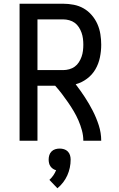

<svg xmlns="http://www.w3.org/2000/svg" viewBox="-20 -755 640 1030"><path d="M85 0V-735H319Q347 -735 375.5 -729.5Q404 -724 428.5 -710Q453 -696 472 -674Q491 -652 502.5 -626Q514 -600 518.5 -571.5Q523 -543 523 -515Q523 -481 516 -447Q509 -413 492 -383.5Q475 -354 447 -333Q419 -312 386 -303Q412 -269 435 -234Q458 -199 477.5 -161Q497 -123 510 -82.5Q523 -42 523 0H427Q427 -28 419.5 -55.5Q412 -83 401 -108.5Q390 -134 375.5 -158.5Q361 -183 345 -206Q329 -229 312 -251.5Q295 -274 276 -295H181V0ZM181 -379H319Q335 -379 351.5 -383.5Q368 -388 381 -397.5Q394 -407 403 -421Q412 -435 417.5 -450.5Q423 -466 425 -482.5Q427 -499 427 -515Q427 -531 425 -547.5Q423 -564 417.5 -579.5Q412 -595 403 -609Q394 -623 381 -632.5Q368 -642 351.5 -646.5Q335 -651 319 -651H181ZM288 255 245 210Q257 199 266 186Q275 173 281 158Q272 156 264 150.5Q256 145 250.5 137Q245 129 243 119.5Q241 110 241 101Q241 89 244.5 77.5Q248 66 256.5 57.5Q265 49 276.5 45.5Q288 42 300 42Q312 42 323.5 45.5Q335 49 343.5 57.5Q352 66 355.5 77.5Q359 89 359 101Q359 123 354.5 144.5Q350 166 341 186Q332 206 318.5 223.5Q305 241 288 255Z"/></svg>

Font: Iosevka Curly Medium Extended
Style: Regular
Weight: 500
Width: 7
Monospace: yes
Designer: Belleve Invis
Foundry: Belleve Invis
Version: Version 11.1.0; ttfautohint (v1.8.3)